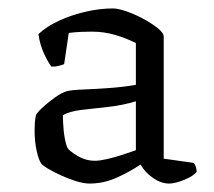

<svg xmlns="http://www.w3.org/2000/svg" viewBox="-20 -789 506 455"><path d="M192 -354Q179 -354 161 -359.5Q143 -365 125.5 -373Q108 -381 95 -388.5Q82 -396 78 -401Q72 -409 67 -431Q62 -453 62 -479Q62 -488 62.5 -497Q63 -506 65 -515Q65 -519 78.5 -532Q92 -545 109.5 -557.5Q127 -570 139 -573Q151 -576 179 -577Q207 -578 240.5 -580.5Q274 -583 302 -588V-687Q278 -699 252 -706.5Q226 -714 198 -714Q186 -714 173 -713.5Q160 -713 143 -711L132 -637Q127 -635 119.5 -633Q112 -631 102 -631Q94 -641 84.5 -661.5Q75 -682 71 -708Q91 -727 121 -740.5Q151 -754 184 -761.5Q217 -769 248 -769Q259 -769 278.5 -762.5Q298 -756 318.5 -745Q339 -734 353.5 -722.5Q368 -711 368 -702V-413L439 -403Q442 -400 444 -394Q446 -388 446 -382Q439 -372 417 -363Q395 -354 381 -354Q362 -354 343 -367Q324 -380 313 -399Q286 -381 255.5 -367.5Q225 -354 192 -354ZM205 -408Q216 -408 233.5 -412Q251 -416 269.5 -422Q288 -428 302 -433V-549Q269 -539 235 -535.5Q201 -532 172.5 -528.5Q144 -525 129 -516Q129 -500 131 -479Q133 -458 139 -440Q143 -432 163 -420Q183 -408 205 -408Z"/></svg>

Font: Texturina 12pt Light
Style: Regular
Weight: 300
Designer: Guillermo Torres Carreño
Foundry: Omnibus-Type
Version: Version 1.002